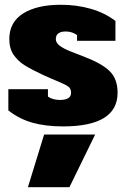

<svg xmlns="http://www.w3.org/2000/svg" viewBox="-20 -515 528 805"><path d="M15 -52V-141H181V-110Q201 -96 231 -96Q278 -96 278 -126Q278 -143 267 -151.5Q256 -160 220 -175Q202 -182 160 -201Q111 -224 83 -241.5Q55 -259 37 -285.5Q19 -312 19 -351Q19 -422 77 -458.5Q135 -495 235 -495Q302 -495 361 -478Q420 -461 464 -427V-344H303V-368Q282 -383 256 -383Q214 -383 214 -351Q214 -336 229.5 -324Q245 -312 273 -300.5Q301 -289 331 -278Q407 -249 440 -216.5Q473 -184 473 -126Q473 15 244 15Q171 15 116 -0.5Q61 -16 15 -52ZM165 49H379L271 270H97Z"/></svg>

Font: Pridi
Style: Bold
Weight: 700
Designer: Katatrad Team
Foundry: CadsonDemak
Version: Version 1.001